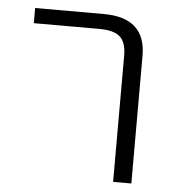

<svg xmlns="http://www.w3.org/2000/svg" viewBox="-44 -563 547 604"><g transform="rotate(5 230.0 -260.5)"><path d="M43 -474.6V-522.5H259.8Q392.6 -522.5 392.6 -402.3V1H335V-398.4Q335 -439.5 315.4 -457Q295.9 -474.6 250 -474.6Z"/></g></svg>

Font: Gen Shin Gothic Light
Style: Regular
Weight: 200
Designer: [Source Han Sans]
Ryoko NISHIZUKA  (kana & ideographs); Paul D. Hunt (Latin, Greek & Cyrillic); Wenlong ZHANG  (bopomofo
Version: Version 1.002.20150607